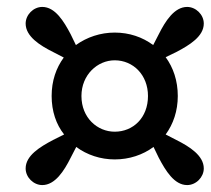

<svg xmlns="http://www.w3.org/2000/svg" viewBox="-20 -599 608 554"><path d="M215 -322C215 -383 261 -425 311 -425C364 -425 407 -383 407 -322C407 -259 364 -219 311 -219C261 -219 215 -259 215 -322ZM129 -322C129 -278 142 -240 165 -211L133 -195C95 -175 54 -150 54 -113C54 -87 77 -65 102 -65C139 -65 165 -106 184 -144L200 -175C231 -152 270 -139 311 -139C353 -139 392 -152 423 -175L438 -144C458 -106 483 -65 520 -65C546 -65 568 -88 568 -113C568 -150 527 -176 489 -195L458 -211C480 -241 493 -279 493 -322C493 -366 480 -404 458 -434L489 -449C527 -469 568 -494 568 -531C568 -557 545 -579 520 -579C483 -579 457 -538 438 -500L422 -469C391 -492 353 -505 311 -505C270 -505 231 -492 199 -469L184 -500C164 -538 139 -579 102 -579C76 -579 54 -556 54 -531C54 -494 95 -468 133 -449L164 -433C142 -403 129 -366 129 -322Z"/></svg>

Font: Source Serif Pro Black
Style: Italic
Weight: 900
Italic angle: -12°
Designer: Frank Grießhammer
Foundry: Adobe Systems Incorporated
Version: Version 3.001;hotconv 1.0.111;makeotfexe 2.5.65597